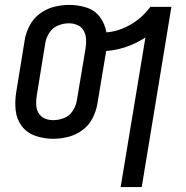

<svg xmlns="http://www.w3.org/2000/svg" viewBox="-20 -558 760 783"><path d="M472 205H558L679 -530H593Q561 -486 513 -458Q465 -430 414 -426Q408 -461 387.5 -488.5Q367 -516 333 -527Q299 -538 263 -538Q232 -538 201.5 -530.5Q171 -523 144 -503.5Q117 -484 101.5 -455Q86 -426 81 -396L46 -181Q40 -144 44 -107.5Q48 -71 69 -43.5Q90 -16 124.5 -4Q159 8 196 8Q226 8 257 0.5Q288 -7 315 -26.5Q342 -46 357 -75Q372 -104 377 -134L413 -350Q454 -353 495 -367Q536 -381 573 -405ZM197 -68Q178 -68 162 -75Q146 -82 137 -97.5Q128 -113 127.5 -131.5Q127 -150 130 -169L165 -384Q169 -406 182 -425.5Q195 -445 217 -454Q239 -463 261 -463Q280 -463 296.5 -455.5Q313 -448 321.5 -432.5Q330 -417 331 -398.5Q332 -380 329 -361L293 -146Q289 -125 276 -105Q263 -85 241 -76.5Q219 -68 197 -68Z"/></svg>

Font: Iosevka Sparkle
Style: Italic
Weight: 400
Italic angle: -9°
Designer: Belleve Invis
Foundry: Belleve Invis
Version: Version 4.5.0; ttfautohint (v1.8.3)